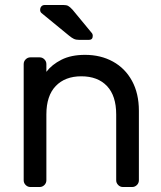

<svg xmlns="http://www.w3.org/2000/svg" viewBox="-20 -750 647 770"><path d="M352 -606Q352 -590 336 -590H299Q285 -590 276.5 -594Q268 -598 257 -607L146 -698Q141 -703 141 -710Q141 -719 146 -724.5Q151 -730 160 -730H234Q246 -730 253 -726.5Q260 -723 271 -711L347 -619Q352 -614 352 -606ZM510 0H473Q462 0 454 -8Q446 -16 446 -27V-291Q446 -366 409 -405Q372 -444 306 -444Q241 -444 203.5 -405Q166 -366 166 -291V-27Q166 -16 158 -8Q150 0 139 0H102Q91 0 83 -8Q75 -16 75 -27V-493Q75 -504 83 -512Q91 -520 102 -520H139Q150 -520 158 -512Q166 -504 166 -493V-462Q188 -491 226.5 -510.5Q265 -530 321 -530Q384 -530 433 -503Q482 -476 509.5 -425.5Q537 -375 537 -306V-27Q537 -16 529 -8Q521 0 510 0Z"/></svg>

Font: Contemporary
Style: Regular
Weight: 400
Designer: Victor Tran
Foundry: Victor Tran
Version: Version 1.100